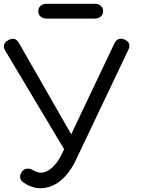

<svg xmlns="http://www.w3.org/2000/svg" viewBox="-22 -985 744 1013"><path d="M192 8Q146 8 104 -21Q87 -31 84.5 -47Q82 -63 93 -78Q103 -93 119.5 -95Q136 -97 153 -87Q163 -81 173 -77.5Q183 -74 194 -74Q223 -74 253 -100.5Q283 -127 306 -176L581 -755Q599 -792 636 -776Q673 -759 655 -722L379 -142Q345 -70 296.5 -31Q248 8 192 8ZM340 -158 6 -717Q-15 -753 22 -773Q57 -794 78 -758L397 -201ZM223 -887Q205 -887 192.5 -897.5Q180 -908 180 -926Q180 -944 192.5 -954.5Q205 -965 223 -965H479Q497 -965 509.5 -954.5Q522 -944 522 -926Q522 -908 509.5 -897.5Q497 -887 479 -887Z"/></svg>

Font: Comfortaa Medium
Style: Regular
Weight: 500
Designer: Johan Aakerlund
Foundry: Johan Aakerlund
Version: Version 3.104; ttfautohint (v1.8.1.43-b0c9)